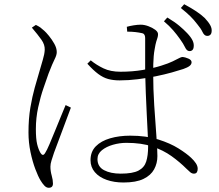

<svg xmlns="http://www.w3.org/2000/svg" viewBox="-20 -845 1040 910"><path d="M876 -603Q865 -604 857 -621Q849 -638 833 -660Q819 -680 801 -701Q783 -722 757 -744L773 -762Q808 -741 829.5 -723Q851 -705 867 -688Q885 -669 892.5 -653.5Q900 -638 898 -623Q897 -612 891 -607Q885 -602 876 -603ZM565 20Q521 20 485.5 7.5Q450 -5 429.5 -29Q409 -53 409 -86Q409 -126 434 -151.5Q459 -177 502 -189.5Q545 -202 597 -202Q673 -202 730 -184Q787 -166 826 -141.5Q865 -117 886 -97Q900 -84 908.5 -71Q917 -58 917 -45Q917 -35 913 -28.5Q909 -22 899 -22Q890 -22 882 -28.5Q874 -35 864 -45Q832 -77 793 -105Q754 -133 702.5 -150.5Q651 -168 579 -168Q547 -168 515.5 -159Q484 -150 463 -133Q442 -116 442 -91Q442 -55 473 -38.5Q504 -22 552 -22Q609 -22 636.5 -36.5Q664 -51 673 -79.5Q682 -108 682 -150Q682 -174 680 -214.5Q678 -255 675.5 -304.5Q673 -354 671 -405Q669 -456 668 -501Q668 -521 668 -553Q668 -585 668 -616Q668 -647 668 -663Q668 -671 666.5 -675.5Q665 -680 662 -683.5Q659 -687 652 -688Q639 -691 621.5 -693Q604 -695 583 -695L581 -718Q595 -722 613.5 -725Q632 -728 647 -728Q664 -728 683 -721Q702 -714 715.5 -704Q729 -694 729 -683Q729 -674 726.5 -666.5Q724 -659 720.5 -647.5Q717 -636 713 -612Q710 -596 708.5 -578.5Q707 -561 706.5 -541.5Q706 -522 706 -500Q706 -423 711 -345.5Q716 -268 721 -204Q726 -140 726 -105Q726 -71 710.5 -42.5Q695 -14 660 3Q625 20 565 20ZM211 45Q200 45 190.5 35Q181 25 172 10Q161 -8 147.5 -43.5Q134 -79 124.5 -124.5Q115 -170 115 -217Q115 -283 124 -335.5Q133 -388 144.5 -429Q156 -470 165 -500Q175 -536 183 -562Q191 -588 192 -609Q193 -633 176.5 -656.5Q160 -680 131 -714L150 -727Q164 -720 171 -715Q178 -710 190 -699Q198 -692 212 -675Q226 -658 237.5 -637.5Q249 -617 249 -598Q249 -584 239 -564.5Q229 -545 210 -496Q201 -470 186.5 -428.5Q172 -387 161 -336.5Q150 -286 150 -233Q150 -187 156 -162Q162 -137 172 -120Q177 -112 182.5 -111Q188 -110 194 -120Q202 -132 214.5 -161.5Q227 -191 241.5 -226.5Q256 -262 269.5 -295Q283 -328 291 -347L316 -335Q309 -316 297.5 -285.5Q286 -255 274 -222.5Q262 -190 251.5 -162.5Q241 -135 236 -121Q229 -100 224 -84Q219 -68 219 -55Q219 -34 225 -13Q231 8 231 25Q231 45 211 45ZM547 -464Q517 -464 493 -470.5Q469 -477 445.5 -494.5Q422 -512 394 -543L410 -559Q437 -537 470.5 -521Q504 -505 551 -505Q608 -505 657.5 -513.5Q707 -522 743.5 -533.5Q780 -545 798 -554Q821 -565 830 -570Q839 -575 846 -575Q857 -574 872.5 -567.5Q888 -561 888 -550Q888 -540 878.5 -532.5Q869 -525 849 -518Q828 -511 794 -501.5Q760 -492 718.5 -483.5Q677 -475 633 -469.5Q589 -464 547 -464ZM960 -675Q948 -676 940 -693Q932 -710 916 -729Q900 -750 882.5 -767.5Q865 -785 837 -807L853 -825Q888 -806 910.5 -791Q933 -776 950 -760Q968 -741 976.5 -725.5Q985 -710 983 -695Q982 -684 975.5 -679Q969 -674 960 -675Z"/></svg>

Font: Noto Serif KR ExtraLight
Style: Regular
Weight: 200
Designer: Ryoko NISHIZUKA 西塚涼子 (kana & ideographs); Frank Grießhammer (Latin, Greek & Cyrillic); Wenlong ZHANG 张文龙 (bopomofo); San
Foundry: Adobe
Version: Version 2.002-H1;hotconv 1.1.0;makeotfexe 2.6.0